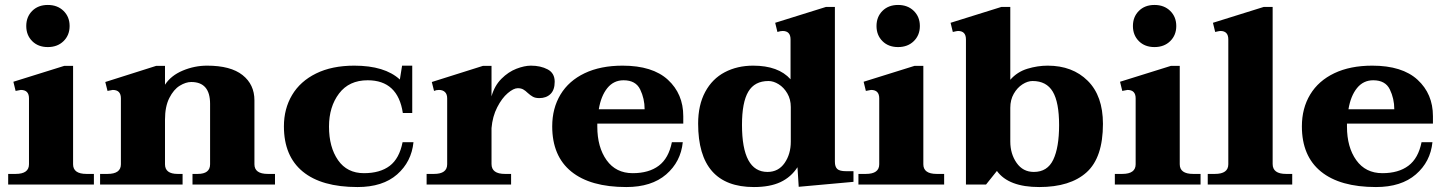

<svg xmlns="http://www.w3.org/2000/svg" viewBox="-20 -745 5834 775"><path d="M86 -640Q86 -677 110 -701Q134 -725 173 -725Q212 -725 236.5 -701Q261 -677 261 -640Q261 -603 236.5 -579Q212 -555 173 -555Q134 -555 110 -579Q86 -603 86 -640ZM13 -43H43Q97 -43 97 -82V-348Q97 -382 64 -382Q62 -382 43 -378L34 -415L239 -479H275V-82Q275 -43 329 -43H359V0H13Z M1090 -43V0H757V-43H778Q828 -43 828 -82V-326Q828 -414 752 -414Q730 -414 705.5 -399Q681 -384 663.5 -349.5Q646 -315 646 -262V-82Q646 -43 697 -43H717V0H384V-43H414Q468 -43 468 -82V-348Q468 -382 435 -382Q433 -382 414 -378L405 -414L610 -479H646V-403Q670 -440 717.5 -460Q765 -480 816 -480Q911 -480 959 -442Q1007 -404 1007 -340V-82Q1007 -43 1061 -43Z M1126 -235Q1126 -306 1159 -361.5Q1192 -417 1256 -448.5Q1320 -480 1410 -480Q1533 -480 1594 -424L1603 -480H1644V-289H1606Q1586 -421 1464 -421Q1389 -421 1348.5 -367.5Q1308 -314 1308 -234Q1308 -151 1344.5 -98.5Q1381 -46 1449 -46Q1514 -46 1553 -75.5Q1592 -105 1605 -171H1649Q1641 -92 1583 -41Q1525 10 1423 10Q1278 10 1202 -52.5Q1126 -115 1126 -235Z M2219 -415Q2219 -382 2202 -365.5Q2185 -349 2157 -349Q2141 -349 2131 -354.5Q2121 -360 2110 -370Q2101 -379 2092 -384Q2083 -389 2070 -389Q2053 -389 2029.5 -369Q2006 -349 1987 -312Q1968 -275 1964 -228V-83Q1964 -43 2018 -43H2043V0H1702V-43H1732Q1785 -43 1785 -82V-348Q1785 -365 1776 -373.5Q1767 -382 1752 -382Q1741 -382 1732 -378L1723 -414L1929 -479H1964V-356Q1976 -399 2004 -427Q2032 -455 2064.5 -467.5Q2097 -480 2123 -480Q2162 -480 2190.5 -465Q2219 -450 2219 -415Z M2391 -246V-234Q2391 -151 2428.5 -98.5Q2466 -46 2534 -46Q2599 -46 2639 -76Q2679 -106 2692 -171H2736Q2728 -92 2669 -41Q2610 10 2508 10Q2363 10 2286 -52.5Q2209 -115 2209 -235Q2209 -308 2242.5 -363.5Q2276 -419 2340 -449.5Q2404 -480 2493 -480Q2614 -480 2676 -423Q2738 -366 2738 -276V-246ZM2397 -304H2582Q2582 -347 2564 -384Q2546 -421 2497 -421Q2457 -421 2431.5 -389.5Q2406 -358 2397 -304Z M2798 -246Q2798 -321 2826.5 -374Q2855 -427 2905.5 -453.5Q2956 -480 3020 -480Q3122 -480 3171 -425V-586Q3171 -620 3139 -620Q3131 -620 3118 -616L3109 -653L3314 -717H3350V-92Q3350 -72 3359.5 -63Q3369 -54 3395 -54H3425V-11L3204 9L3199 -70Q3173 -30 3130.5 -10Q3088 10 3023 10Q2798 10 2798 -246ZM3172 -173V-313Q3172 -344 3158 -368Q3144 -392 3123 -405Q3102 -418 3082 -418Q3026 -418 3000.5 -375Q2975 -332 2975 -241Q2975 -51 3078 -51Q3122 -51 3147 -87Q3172 -123 3172 -173Z M3518 -640Q3518 -677 3542 -701Q3566 -725 3605 -725Q3644 -725 3668.5 -701Q3693 -677 3693 -640Q3693 -603 3668.5 -579Q3644 -555 3605 -555Q3566 -555 3542 -579Q3518 -603 3518 -640ZM3445 -43H3475Q3529 -43 3529 -82V-348Q3529 -382 3496 -382Q3494 -382 3475 -378L3466 -415L3671 -479H3707V-82Q3707 -43 3761 -43H3791V0H3445Z M4004 -55 3960 0H3879V-586Q3879 -620 3847 -620Q3843 -620 3826 -616L3817 -653L4022 -717H4058V-423Q4086 -455 4127 -467.5Q4168 -480 4209 -480Q4309 -480 4370.5 -419Q4432 -358 4432 -245Q4432 -109 4366 -49.5Q4300 10 4175 10Q4051 10 4004 -55ZM4255 -240Q4255 -332 4229.5 -375Q4204 -418 4148 -418Q4128 -418 4107 -404.5Q4086 -391 4072 -366.5Q4058 -342 4058 -310V-174Q4058 -124 4083.5 -87.5Q4109 -51 4153 -51Q4208 -51 4231.5 -100.5Q4255 -150 4255 -240Z M4553 -640Q4553 -677 4577 -701Q4601 -725 4640 -725Q4679 -725 4703.5 -701Q4728 -677 4728 -640Q4728 -603 4703.5 -579Q4679 -555 4640 -555Q4601 -555 4577 -579Q4553 -603 4553 -640ZM4480 -43H4510Q4564 -43 4564 -82V-348Q4564 -382 4531 -382Q4529 -382 4510 -378L4501 -415L4706 -479H4742V-82Q4742 -43 4796 -43H4826V0H4480Z M4855 -43H4884Q4938 -43 4938 -82V-586Q4938 -620 4906 -620Q4902 -620 4885 -616L4876 -653L5081 -717H5117V-83Q5117 -43 5171 -43H5196V0H4855Z M5417 -246V-234Q5417 -151 5454.5 -98.5Q5492 -46 5560 -46Q5625 -46 5665 -76Q5705 -106 5718 -171H5762Q5754 -92 5695 -41Q5636 10 5534 10Q5389 10 5312 -52.5Q5235 -115 5235 -235Q5235 -308 5268.5 -363.5Q5302 -419 5366 -449.5Q5430 -480 5519 -480Q5640 -480 5702 -423Q5764 -366 5764 -276V-246ZM5423 -304H5608Q5608 -347 5590 -384Q5572 -421 5523 -421Q5483 -421 5457.5 -389.5Q5432 -358 5423 -304Z"/></svg>

Font: Taviraj Bold
Style: Regular
Weight: 700
Designer: Katatrad Team
Foundry: CadsonDemak
Version: Version 1.030